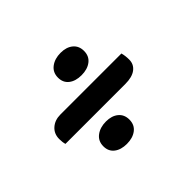

<svg xmlns="http://www.w3.org/2000/svg" viewBox="-105 -631 781 781"><g transform="rotate(-45 286.0 -240.5)"><path d="M304 -342Q270 -342 249.5 -358Q229 -374 229 -403Q229 -433 251.5 -450Q274 -467 308 -467Q341 -467 361 -450.5Q381 -434 381 -405Q381 -375 359.5 -358.5Q338 -342 304 -342ZM486 -250Q486 -223 465 -207Q444 -191 404 -191H60Q56 -204 56 -223Q56 -253 77 -271.5Q98 -290 130 -290H481Q486 -272 486 -250ZM237 -14Q203 -14 182.5 -30Q162 -46 162 -75Q162 -105 184.5 -122Q207 -139 241 -139Q274 -139 294 -122.5Q314 -106 314 -77Q314 -47 292.5 -30.5Q271 -14 237 -14Z"/></g></svg>

Font: Sansita ExtraBold Italic
Style: Regular
Weight: 800
Italic angle: -11°
Designer: Pablo Cosgaya
Foundry: Omnibus-Type
Version: Version 1.006